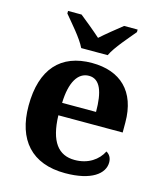

<svg xmlns="http://www.w3.org/2000/svg" viewBox="-115 -851 801 946"><g transform="rotate(15 285.5 -378.0)"><path d="M224 -606H359C380 -651 438 -715 469 -753V-766H400C372 -744 321 -703 291 -676C261 -703 211 -744 183 -766H114V-753C145 -715 203 -651 224 -606ZM306 10C441 10 503 -40 503 -97C503 -119 494 -136 476 -146C453 -100 404 -65 335 -65C252 -65 205 -123 201 -257H529V-308C529 -467 440 -549 295 -549C137 -549 47 -453 47 -265C47 -91 136 10 306 10ZM376 -321H203C206 -427 241 -484 297 -484C354 -484 376 -423 376 -321Z"/></g></svg>

Font: Noto Nastaliq Urdu
Style: Bold
Weight: 700
Designer: Monotype Design Team (Patrick Giasson: type design, Kamal Mansour: OpenType code, Glenda Bellarosa). Updated by Simon Co
Foundry: Monotype Imaging Inc., Simon Cozens
Version: Version 3.009